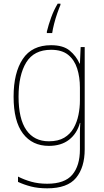

<svg xmlns="http://www.w3.org/2000/svg" viewBox="-20 -784 564 1045"><path d="M258 -538Q324 -538 359.5 -508.5Q395 -479 413 -438H415L419 -528H441V29Q441 127 394 184Q347 241 237 241Q187 241 148.5 231Q110 221 78 206V177Q111 194 150 205Q189 216 237 216Q332 216 373.5 167Q415 118 415 29V-15Q415 -42 415 -63.5Q415 -85 417 -115H415Q399 -57 356 -23.5Q313 10 246 10Q156 10 105 -57Q54 -124 54 -258Q54 -388 104 -463Q154 -538 258 -538ZM258 -513Q165 -513 123 -444.5Q81 -376 81 -258Q81 -137 123.5 -76Q166 -15 246 -15Q297 -15 329.5 -34.5Q362 -54 380.5 -86.5Q399 -119 407 -158.5Q415 -198 415 -237V-307Q415 -364 400 -411Q385 -458 351 -485.5Q317 -513 258 -513ZM309 -757Q302 -741 292 -712.5Q282 -684 274.5 -654.5Q267 -625 264 -604H235V-612Q244 -649 258.5 -689Q273 -729 294 -764H309Z"/></svg>

Font: Noto Sans Kannada SemiCondensed Thin
Style: Regular
Weight: 100
Width: 4
Designer: Jelle Bosma - Monotype Design Team
Foundry: Monotype Imaging Inc.
Version: Version 2.005; ttfautohint (v1.8.4.7-5d5b)